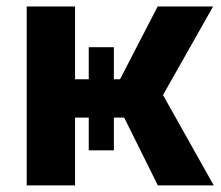

<svg xmlns="http://www.w3.org/2000/svg" viewBox="-20 -562 671 582"><path d="M61 0V-542.5H207.5V-321.8H343.8L458 -542.5H626L474.1 -273.9L627.9 0H458.5L356.4 -205.6H207.5V0ZM249 -418.9H325.2V-106.4H249Z"/></svg>

Font: Inter 16pt
Style: Bold
Weight: 700
Version: Version 4.001;git-66647c0bb